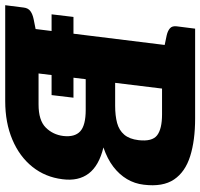

<svg xmlns="http://www.w3.org/2000/svg" viewBox="-48 -733 769 737"><g transform="rotate(90 336.5 -364.5)"><path d="M23 -178 33 -262H343L333 -178ZM65 0 155 -729H423Q507 -729 567.5 -710Q628 -691 657 -648Q686 -605 677 -532Q673 -497 655.5 -467.5Q638 -438 608 -415Q578 -392 534 -377Q604 -360 634 -320.5Q664 -281 656 -220Q648 -154 608.5 -104.5Q569 -55 504 -27.5Q439 0 356 0ZM250 -128H369Q430 -128 457.5 -155.5Q485 -183 490 -223Q495 -267 472 -288Q449 -309 390 -309H272ZM286 -422H374Q412 -422 440 -429.5Q468 -437 485 -457Q502 -477 506 -512Q512 -564 487.5 -583Q463 -602 407 -602H308ZM-12 0 -3 -71Q-1 -88 10.5 -96.5Q22 -105 41 -109L86 -118L85 0ZM175 -729 146 -611 103 -620Q86 -624 76.5 -632.5Q67 -641 69 -658L78 -729Z"/></g></svg>

Font: Aleo Black
Style: Italic
Weight: 900
Italic angle: -7°
Designer: Alessio Laiso
Foundry: Alessio Laiso
Version: Version 2.001;gftools[0.9.29]